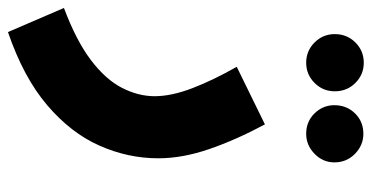

<svg xmlns="http://www.w3.org/2000/svg" viewBox="-276 -440 911 470"><g transform="rotate(90 179.0 -205.5)"><path d="M23 230 -36 93Q44 63 91.5 27Q139 -9 159.5 -49Q180 -89 180 -129Q180 -170 160.5 -221Q141 -272 108 -330L249 -399Q287 -328 309.5 -262.5Q332 -197 332 -138Q332 -64 301 6Q270 76 202 134Q134 192 23 230ZM98 -500Q69 -500 48.5 -520.5Q28 -541 28 -570Q28 -600 48.5 -620.5Q69 -641 98 -641Q127 -641 147.5 -620.5Q168 -600 168 -570Q168 -541 147.5 -520.5Q127 -500 98 -500ZM272 -500Q242 -500 222 -520.5Q202 -541 202 -569Q202 -599 222 -619.5Q242 -640 272 -640Q300 -640 321 -619.5Q342 -599 342 -569Q342 -541 321 -520.5Q300 -500 272 -500Z"/></g></svg>

Font: Noto Sans Arabic SemCond ExtBd
Style: Regular
Weight: 800
Width: 4
Designer: Monotype Design Team, Nadine Chahine, Nizar Qandah and Khaled Hosny
Foundry: Monotype Imaging Inc.
Version: Version 2.012; ttfautohint (v1.8.4.7-5d5b)